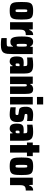

<svg xmlns="http://www.w3.org/2000/svg" viewBox="1640 -2422 989 4308"><g transform="rotate(90 2134.0 -268.5)"><path d="M222 8Q167 8 131.5 0.5Q96 -7 74.5 -24.5Q53 -42 42.5 -72.5Q32 -103 28.5 -148Q25 -193 25 -255Q25 -318 28.5 -363.5Q32 -409 42.5 -439Q53 -469 74.5 -486Q96 -503 131.5 -510.5Q167 -518 222 -518Q277 -518 312.5 -510.5Q348 -503 369.5 -486Q391 -469 401.5 -439Q412 -409 415.5 -363.5Q419 -318 419 -255Q419 -193 415.5 -148Q412 -103 401.5 -72.5Q391 -42 369.5 -24.5Q348 -7 312.5 0.5Q277 8 222 8ZM222 -123Q233 -123 239 -126Q245 -129 248 -141.5Q251 -154 251.5 -181Q252 -208 252 -255Q252 -302 251.5 -329Q251 -356 248 -368.5Q245 -381 239 -384Q233 -387 222 -387Q211 -387 204.5 -384Q198 -381 195 -368.5Q192 -356 191.5 -329Q191 -302 191 -255Q191 -208 191.5 -181Q192 -154 195 -141.5Q198 -129 204.5 -126Q211 -123 222 -123Z M478 0V-510H639L643 -429H652Q664 -463 679 -482Q694 -501 715.5 -509.5Q737 -518 767 -518V-353Q729 -353 701.5 -345Q674 -337 659.5 -309Q645 -281 645 -220V0Z M986 206Q953 206 924 204.5Q895 203 872.5 200Q850 197 834 193V75Q853 75 871 75Q889 75 907 75Q925 75 943 75Q974 75 991 72.5Q1008 70 1015.5 61.5Q1023 53 1024.5 34.5Q1026 16 1026 -16V-66H1017Q1009 -46 995 -32.5Q981 -19 962.5 -13Q944 -7 920 -7Q885 -7 861.5 -20Q838 -33 824.5 -63Q811 -93 805 -142Q799 -191 799 -263Q799 -340 805.5 -389.5Q812 -439 826.5 -467Q841 -495 864.5 -506.5Q888 -518 921 -518Q943 -518 962 -512Q981 -506 995.5 -492Q1010 -478 1018 -454H1028L1032 -510H1193V-56Q1193 9 1188.5 58Q1184 107 1165 140Q1146 173 1104 189.5Q1062 206 986 206ZM996 -148Q1010 -148 1015 -152Q1020 -156 1023 -172Q1025 -180 1025.5 -203Q1026 -226 1026 -263Q1026 -297 1025.5 -317.5Q1025 -338 1024 -346Q1022 -366 1016.5 -371.5Q1011 -377 996 -377Q984 -377 978 -374.5Q972 -372 969 -361Q966 -350 965.5 -327Q965 -304 965 -263Q965 -221 965.5 -197.5Q966 -174 969 -163.5Q972 -153 978 -150.5Q984 -148 996 -148Z M1359 8Q1319 8 1294 -9Q1269 -26 1258 -61.5Q1247 -97 1247 -150Q1247 -215 1261.5 -248.5Q1276 -282 1306.5 -294Q1337 -306 1384 -306Q1393 -306 1402 -306Q1411 -306 1421 -305.5Q1431 -305 1441.5 -304Q1452 -303 1464 -302V-322Q1464 -346 1461 -359.5Q1458 -373 1449.5 -379Q1441 -385 1424.5 -386Q1408 -387 1382 -387Q1361 -387 1341 -386.5Q1321 -386 1303.5 -385Q1286 -384 1270 -382V-503Q1308 -511 1349.5 -514.5Q1391 -518 1434 -518Q1483 -518 1517.5 -511Q1552 -504 1574.5 -488.5Q1597 -473 1609 -448.5Q1621 -424 1626 -389Q1631 -354 1631 -307V0H1469L1465 -57H1455Q1446 -36 1432.5 -21.5Q1419 -7 1400.5 0.5Q1382 8 1359 8ZM1433 -124Q1441 -124 1446 -125.5Q1451 -127 1454.5 -130.5Q1458 -134 1460 -139Q1462 -145 1463 -157Q1464 -169 1464 -186V-213H1435Q1423 -213 1416 -209.5Q1409 -206 1406.5 -195.5Q1404 -185 1404 -165Q1404 -149 1405.5 -140Q1407 -131 1413.5 -127.5Q1420 -124 1433 -124Z M1699 0V-510H1860L1864 -453H1873Q1882 -475 1896.5 -489Q1911 -503 1932 -510.5Q1953 -518 1979 -518Q2013 -518 2034.5 -508Q2056 -498 2067.5 -477Q2079 -456 2083.5 -421.5Q2088 -387 2088 -338V0H1921V-272Q1921 -307 1920.5 -327.5Q1920 -348 1917.5 -358.5Q1915 -369 1910 -372.5Q1905 -376 1895 -376Q1884 -376 1878 -372.5Q1872 -369 1869.5 -357.5Q1867 -346 1866.5 -322.5Q1866 -299 1866 -258V0Z M2156 -604V-743H2324V-604ZM2156 0V-510H2324V0Z M2551 8Q2525 8 2495 5.5Q2465 3 2437 -1Q2409 -5 2388 -9V-127Q2405 -126 2419.5 -124.5Q2434 -123 2446.5 -122.5Q2459 -122 2470.5 -121.5Q2482 -121 2491 -121Q2518 -121 2533 -122.5Q2548 -124 2554.5 -131Q2561 -138 2561 -154Q2561 -167 2559.5 -174Q2558 -181 2550.5 -184.5Q2543 -188 2525 -191L2443 -204Q2419 -208 2404 -225.5Q2389 -243 2382.5 -276.5Q2376 -310 2376 -361Q2376 -404 2387.5 -434Q2399 -464 2421 -482.5Q2443 -501 2476 -509.5Q2509 -518 2552 -518Q2576 -518 2603 -516Q2630 -514 2654.5 -510.5Q2679 -507 2695 -502V-382Q2673 -385 2654.5 -386.5Q2636 -388 2621.5 -388.5Q2607 -389 2596 -389Q2574 -389 2561 -388Q2548 -387 2542.5 -381Q2537 -375 2537 -361Q2537 -347 2538 -340.5Q2539 -334 2545.5 -331.5Q2552 -329 2566 -326L2632 -314Q2662 -309 2681.5 -295Q2701 -281 2710 -250.5Q2719 -220 2719 -164Q2719 -113 2708 -80Q2697 -47 2676 -27.5Q2655 -8 2623.5 0Q2592 8 2551 8Z M2866 8Q2826 8 2801 -9Q2776 -26 2765 -61.5Q2754 -97 2754 -150Q2754 -215 2768.5 -248.5Q2783 -282 2813.5 -294Q2844 -306 2891 -306Q2900 -306 2909 -306Q2918 -306 2928 -305.5Q2938 -305 2948.5 -304Q2959 -303 2971 -302V-322Q2971 -346 2968 -359.5Q2965 -373 2956.5 -379Q2948 -385 2931.5 -386Q2915 -387 2889 -387Q2868 -387 2848 -386.5Q2828 -386 2810.5 -385Q2793 -384 2777 -382V-503Q2815 -511 2856.5 -514.5Q2898 -518 2941 -518Q2990 -518 3024.5 -511Q3059 -504 3081.5 -488.5Q3104 -473 3116 -448.5Q3128 -424 3133 -389Q3138 -354 3138 -307V0H2976L2972 -57H2962Q2953 -36 2939.5 -21.5Q2926 -7 2907.5 0.5Q2889 8 2866 8ZM2940 -124Q2948 -124 2953 -125.5Q2958 -127 2961.5 -130.5Q2965 -134 2967 -139Q2969 -145 2970 -157Q2971 -169 2971 -186V-213H2942Q2930 -213 2923 -209.5Q2916 -206 2913.5 -195.5Q2911 -185 2911 -165Q2911 -149 2912.5 -140Q2914 -131 2920.5 -127.5Q2927 -124 2940 -124Z M3236 0V-379H3178V-510H3236V-658H3405V-510H3483V-379H3405V0Z M3711 8Q3656 8 3620.5 0.5Q3585 -7 3563.5 -24.5Q3542 -42 3531.5 -72.5Q3521 -103 3517.5 -148Q3514 -193 3514 -255Q3514 -318 3517.5 -363.5Q3521 -409 3531.5 -439Q3542 -469 3563.5 -486Q3585 -503 3620.5 -510.5Q3656 -518 3711 -518Q3766 -518 3801.5 -510.5Q3837 -503 3858.5 -486Q3880 -469 3890.5 -439Q3901 -409 3904.5 -363.5Q3908 -318 3908 -255Q3908 -193 3904.5 -148Q3901 -103 3890.5 -72.5Q3880 -42 3858.5 -24.5Q3837 -7 3801.5 0.5Q3766 8 3711 8ZM3711 -123Q3722 -123 3728 -126Q3734 -129 3737 -141.5Q3740 -154 3740.5 -181Q3741 -208 3741 -255Q3741 -302 3740.5 -329Q3740 -356 3737 -368.5Q3734 -381 3728 -384Q3722 -387 3711 -387Q3700 -387 3693.5 -384Q3687 -381 3684 -368.5Q3681 -356 3680.5 -329Q3680 -302 3680 -255Q3680 -208 3680.5 -181Q3681 -154 3684 -141.5Q3687 -129 3693.5 -126Q3700 -123 3711 -123Z M3967 0V-510H4128L4132 -429H4141Q4153 -463 4168 -482Q4183 -501 4204.5 -509.5Q4226 -518 4256 -518V-353Q4218 -353 4190.5 -345Q4163 -337 4148.5 -309Q4134 -281 4134 -220V0Z"/></g></svg>

Font: Saira Condensed Black
Style: Regular
Weight: 900
Width: 3
Designer: Hector Gatti with collaboration of the Omnibus-Type team
Foundry: Omnibus-Type
Version: Version 1.101